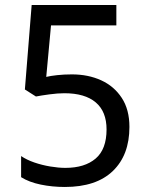

<svg xmlns="http://www.w3.org/2000/svg" viewBox="-20 -734 591 764"><path d="M238 10Q188 10 142 0.5Q96 -9 64 -29V-113Q86 -98 116.5 -87.5Q147 -77 180 -71.5Q213 -66 240 -66Q317 -66 360.5 -103Q404 -140 404 -219Q404 -290 361 -326.5Q318 -363 236 -363Q210 -363 176.5 -358.5Q143 -354 123 -350L79 -378L106 -714H443V-633H183L164 -428Q180 -432 207.5 -435Q235 -438 266 -438Q331 -438 382.5 -414.5Q434 -391 464.5 -344.5Q495 -298 495 -229Q495 -117 429 -53.5Q363 10 238 10Z"/></svg>

Font: ltamil25
Style: Book
Weight: 400
Designer: Jelle Bosma - Monotype Design Team
Foundry: Monotype Imaging Inc.
Version: Version 2.003